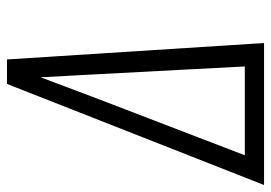

<svg xmlns="http://www.w3.org/2000/svg" viewBox="-142 -642 775 549"><g transform="rotate(-90 245.5 -367.5)"><path d="M-9 0 280 -735H350L397 0ZM330 -55 320 -245 307 -490Q305 -527 303 -564.5Q301 -602 299 -639Q285 -602 271 -564.5Q257 -527 243 -490L76 -55Z"/></g></svg>

Font: Iosevka Light
Style: Italic
Weight: 300
Italic angle: -9°
Monospace: yes
Designer: Belleve Invis
Foundry: Belleve Invis
Version: Version 32.5.0; ttfautohint (v1.8.4)